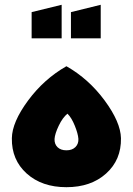

<svg xmlns="http://www.w3.org/2000/svg" viewBox="-20 -776 558 806"><path d="M29.8 -195.8Q30.8 -263.2 97.7 -353.8Q164.6 -444.3 258.8 -498Q352.5 -444.8 419.4 -354Q486.3 -263.2 487.8 -195.8Q489.3 -105 425.5 -47.6Q361.8 9.8 258.8 9.8Q155.8 9.8 92 -47.6Q28.3 -105 29.8 -195.8ZM209 -192.9Q208 -171.4 221.4 -158.2Q234.9 -145 258.8 -145Q282.7 -145 296.4 -158.4Q310.1 -171.9 309.1 -192.9Q307.6 -214.8 293.9 -248.5Q280.3 -282.2 263.2 -298.8Q242.7 -282.2 226.6 -248.3Q210.4 -214.4 209 -192.9ZM112.8 -615.2V-725.1L238.8 -755.9V-615.2ZM277.8 -615.2V-725.1L402.8 -755.9V-615.2Z"/></svg>

Font: LT Superior Black
Style: Regular
Weight: 900
Designer: Daniel Lyons
Foundry: LyonsType
Version: Version 2.005